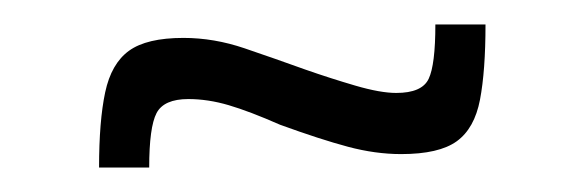

<svg xmlns="http://www.w3.org/2000/svg" viewBox="-20 -381 478 157"><path d="M61 -244Q61 -282 66 -305.5Q71 -329 85.5 -339.5Q100 -350 130 -350Q155 -350 180 -341.5Q205 -333 230 -324Q250 -317 270.5 -311Q291 -305 304 -305Q325 -305 330.5 -316.5Q336 -328 336 -361H377Q377 -323 372.5 -299.5Q368 -276 353.5 -265.5Q339 -255 308 -255Q287 -255 264.5 -261Q242 -267 209 -279Q184 -290 167 -295Q150 -300 134 -300Q114 -300 108 -288.5Q102 -277 102 -244Z"/></svg>

Font: Saira Condensed
Style: Regular
Weight: 400
Width: 3
Designer: Hector Gatti with collaboration of the Omnibus-Type team
Foundry: Omnibus-Type
Version: Version 1.101